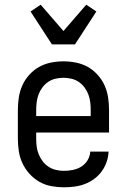

<svg xmlns="http://www.w3.org/2000/svg" viewBox="-20 -789 540 817"><path d="M252 8Q225 8 198 3Q171 -2 147.5 -15.5Q124 -29 105.5 -49.5Q87 -70 75.5 -94.5Q64 -119 60 -146Q56 -173 56 -200V-320Q56 -347 60 -374Q64 -401 75 -425.5Q86 -450 104.5 -470.5Q123 -491 146 -504Q169 -517 196 -522.5Q223 -528 250 -528Q277 -528 304 -522.5Q331 -517 354 -504Q377 -491 395.5 -470.5Q414 -450 425 -425.5Q436 -401 440 -374Q444 -347 444 -320V-225H134V-200Q134 -183 136 -166Q138 -149 144.5 -133Q151 -117 161.5 -103Q172 -89 186.5 -79.5Q201 -70 218 -66Q235 -62 252 -62Q271 -62 290.5 -66Q310 -70 326 -80Q342 -90 352.5 -107Q363 -124 364 -144H442Q441 -121 433.5 -99.5Q426 -78 412.5 -59.5Q399 -41 380.5 -27.5Q362 -14 341 -6Q320 2 297 5Q274 8 252 8ZM366 -295V-320Q366 -337 364 -354Q362 -371 356 -387Q350 -403 339.5 -417Q329 -431 315 -440.5Q301 -450 284 -454Q267 -458 250 -458Q233 -458 216 -454Q199 -450 185 -440.5Q171 -431 160.5 -417Q150 -403 144 -387Q138 -371 136 -354Q134 -337 134 -320V-295ZM201 -600 110 -740 153 -769 250 -657 347 -769 390 -740 299 -600Z"/></svg>

Font: Iosevka Curly
Style: Regular
Weight: 400
Monospace: yes
Designer: Belleve Invis
Foundry: Belleve Invis
Version: Version 22.1.2; ttfautohint (v1.8.4)